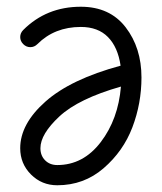

<svg xmlns="http://www.w3.org/2000/svg" viewBox="-20 -550 480 570"><path d="M100 -110Q100 -88 114 -74Q128 -60 150 -60Q227 -60 279 -128Q331 -196 339 -293Q213 -257 156.5 -204.5Q100 -152 100 -110ZM49 -461Q118 -530 220 -530Q306 -530 353 -469Q400 -408 400 -320Q400 -243 373 -172Q346 -101 287.5 -50.5Q229 0 150 0Q104 0 72 -32Q40 -64 40 -110Q40 -182 115 -248.5Q190 -315 338 -355Q330 -410 300.5 -440Q271 -470 220 -470Q142 -470 91 -419Q82 -410 70 -410Q58 -410 49 -419Q40 -428 40 -440Q40 -452 49 -461Z"/></svg>

Font: Pecita
Style: Book
Weight: 400
Width: 7
Version: Version 4.3